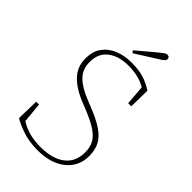

<svg xmlns="http://www.w3.org/2000/svg" viewBox="-259 -948 1051 1051"><g transform="rotate(45 266.5 -422.5)"><path d="M249 14Q186 14 135.5 -3Q85 -20 54 -39L57 -169H79L90 -52Q125 -30 163.5 -20Q202 -10 249 -10Q341 -10 392 -49.5Q443 -89 443 -162Q443 -200 428.5 -228Q414 -256 378.5 -280Q343 -304 281 -329L246 -343Q164 -375 122 -419Q80 -463 80 -527Q80 -582 106 -618Q132 -654 176.5 -672Q221 -690 275 -690Q333 -690 371.5 -677.5Q410 -665 445 -642L443 -519H419L410 -633Q355 -666 276 -666Q200 -666 155 -631Q110 -596 110 -531Q110 -473 146 -437.5Q182 -402 251 -375L288 -360Q357 -333 397.5 -305.5Q438 -278 455.5 -244.5Q473 -211 473 -164Q473 -84 413 -35Q353 14 249 14ZM232 -742Q260 -765 286.5 -788Q313 -811 338 -831Q356 -846 365.5 -852.5Q375 -859 383 -859Q401 -859 401 -842Q401 -833 391.5 -825Q382 -817 359 -803Q331 -785 301 -766.5Q271 -748 242 -729Z"/></g></svg>

Font: Source Serif 4 SmText ExtraLight
Style: Regular
Weight: 200
Designer: Frank Grießhammer
Foundry: Adobe
Version: Version 4.005;hotconv 1.1.0;makeotfexe 2.6.0